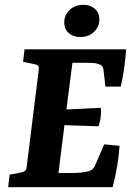

<svg xmlns="http://www.w3.org/2000/svg" viewBox="-20 -778 561 798"><path d="M418 -418 411 -481Q410 -494 406.5 -500.5Q403 -507 391 -511Q379 -516 363.5 -516.5Q348 -517 334 -517H281L256 -323L399 -330Q401 -311 398.5 -290.5Q396 -270 389 -253L248 -258L223 -59H278Q300 -59 319 -61Q338 -63 351 -67Q362 -71 368 -78.5Q374 -86 379 -99L413 -178L477 -172Q474 -131 467 -87.5Q460 -44 448 0H14L20 -52L67 -61Q78 -63 84 -68Q90 -73 91 -85L141 -488Q143 -501 137.5 -505.5Q132 -510 120 -512L76 -521L82 -573H504Q502 -537 496.5 -497.5Q491 -458 482 -418ZM313.4 -624Q284.4 -624 265.7 -640.5Q247 -657 247 -685Q247 -715 269.5 -736.5Q292 -758 326.6 -758Q355.6 -758 374.3 -741.3Q393 -724.7 393 -697.8Q393 -667 370.5 -645.5Q348 -624 313.4 -624Z"/></svg>

Font: Rasa
Style: Italic
Weight: 400
Italic angle: -7.10001°
Designer: Anna Giedrys (Yrsa+Rasa design), David Brezina (Yrsa art-direction, Rasa art-direction, design)
Foundry: Rosetta Type Foundry
Version: Version 2.004